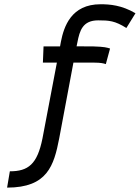

<svg xmlns="http://www.w3.org/2000/svg" viewBox="-20 -712 644 885"><path d="M252.9 -74.2C253.4 -76.2 304.2 -348.1 318.4 -423.3H416C443.4 -423.3 458 -419.9 467.8 -416.5L487.3 -488.3C473.6 -492.7 461.4 -496.6 411.1 -498C375.5 -498 366.2 -498.5 333 -498.5L336.9 -517.6C347.2 -570.3 360.8 -618.2 432.6 -618.2C482.9 -618.2 509.8 -616.2 562.5 -583L604.5 -650.9C540.5 -688.5 485.8 -692.4 443.4 -692.4C308.1 -692.4 274.4 -589.4 260.7 -519.5C258.8 -510.3 258.3 -505.9 256.8 -498H180.7L177.7 -423.3H242.2C229 -351.6 178.2 -86.4 175.8 -74.2C151.9 45.4 109.9 77.6 25.4 77.6L12.7 152.8C198.7 152.8 228.5 51.3 252.9 -74.2Z"/></svg>

Font: Fantasque Sans Mono
Style: RegItalic
Weight: 400
Italic angle: -11°
Monospace: yes
Designer: Jany Belluz
Version: Version 1.6.3